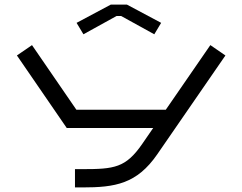

<svg xmlns="http://www.w3.org/2000/svg" viewBox="-20 -620 1060 840"><path d="M315 -520 345 -470 490 -550H510L655 -470L685 -520L535 -600H465ZM54 -377.4 272 -60H650.2L602.2 9.7C530.1 114.1 480.2 120 340 120H308V200H340C484 200 578.6 184.6 668 55.1L966.2 -377.3L900.3 -422.7L705.4 -140H314.1L120 -422.6Z"/></svg>

Font: KetosagCBd
Style: Regular
Weight: 500
Designer: gluk
Foundry: gluk
Version: Version 00.0024